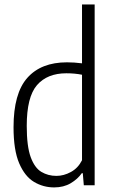

<svg xmlns="http://www.w3.org/2000/svg" viewBox="-20 -828 510 858"><path d="M222 9.5Q173.5 9.5 132.2 -15Q91 -39.5 65.8 -98.2Q40.5 -157 40.5 -259.5Q40.5 -410.5 102 -480Q163.5 -549.5 279.5 -549.5Q311.5 -549.5 346.5 -545V-808H403V0H354.5L350 -54H345.5Q327.5 -28 296 -9.2Q264.5 9.5 222 9.5ZM232 -42Q265 -42 297 -59.5Q329 -77 346.5 -112V-494Q314.5 -500.5 276.5 -500.5Q191 -500.5 145.2 -447.5Q99.5 -394.5 99.5 -265.5Q99.5 -174 117.2 -125.8Q135 -77.5 165 -59.8Q195 -42 232 -42Z"/></svg>

Font: Encode Sans Condensed Condensed Light
Style: Regular
Weight: 300
Width: 3
Designer: Multiple Designers
Foundry: Impallari Type
Version: Version 3.000; ttfautohint (v1.8.3) -l 8 -r 50 -G 200 -x 14 